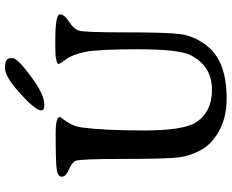

<svg xmlns="http://www.w3.org/2000/svg" viewBox="-98 -812 911 754"><g transform="rotate(-90 357.0 -434.5)"><path d="M572.8 -672.4Q678.2 -672.4 678.2 -654.5Q678.2 -636.7 649.4 -618.4Q620.6 -600.1 614 -579.1Q607.4 -558.1 607.4 -394.8Q607.4 -231.4 600.6 -181.4Q593.8 -131.3 561.3 -85.7Q528.8 -40 475.6 -19.8Q422.4 0.5 348.1 0.5Q273.9 0.5 221.4 -28.6Q168.9 -57.6 146 -99.1Q123 -140.6 116.7 -185.3Q110.4 -230 110.4 -403.6Q110.4 -577.1 103 -592.5Q95.7 -607.9 68.1 -619.1Q40.5 -630.4 40.5 -647.5Q40.5 -662.1 67.4 -666.5Q94.2 -670.9 211.4 -670.9Q275.4 -670.9 275.4 -654.3Q275.4 -653.8 256.8 -627.2Q238.3 -600.6 233.9 -568.4Q222.2 -480 222.2 -324Q222.2 -168 254.4 -119.1Q295.4 -57.1 381.3 -57.1Q381.8 -57.1 382.3 -57.1Q474.6 -57.1 517.6 -140.6Q541 -186.5 541 -346.7Q541 -506.8 530.3 -556.6Q519.5 -606.4 501.5 -630.4Q483.4 -654.3 483.4 -658.7Q483.4 -672.4 554.7 -672.4ZM325.7 -715.8H318.4Q301.3 -715.8 301.3 -726.6V-729Q301.3 -752.4 381.3 -822.3Q436 -870.1 468.8 -870.1H471.2L473.6 -869.6Q506.3 -869.6 506.3 -847.2V-840.3Q506.3 -818.4 418.5 -756.8Q359.9 -715.8 325.7 -715.8Z"/></g></svg>

Font: Averia Serif
Style: Regular
Weight: 500
Version: Version 1.0